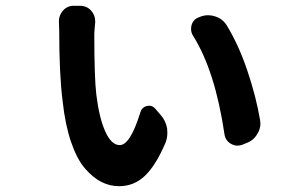

<svg xmlns="http://www.w3.org/2000/svg" viewBox="-20 -599 1040 657"><path d="M181.6 -526.4Q181.6 -546.9 195.3 -562.5Q210.9 -580.1 233.4 -579.1H253.9Q277.3 -579.1 292 -562.5Q305.7 -546.9 305.7 -527.3Q305.7 -524.4 305.7 -521.5Q302.7 -492.2 302.7 -481.4Q302.7 -332 309.6 -275.4Q319.3 -195.3 340.3 -148.9Q361.3 -102.5 389.6 -102.5Q425.8 -102.5 460 -213.9Q464.8 -231.4 482.4 -236.3Q486.3 -237.3 490.2 -237.3Q502.9 -237.3 511.7 -226.6L529.3 -206.1Q546.9 -186.5 551.8 -160.2Q552.7 -152.3 552.7 -144.5Q552.7 -126 545.9 -109.4Q512.7 -32.2 475.6 2.9Q438.5 38.1 387.7 38.1Q355.5 38.1 326.7 23.4Q297.9 8.8 270.5 -22.9Q243.2 -54.7 223.1 -113.3Q203.1 -171.9 194.3 -252.9Q182.6 -343.8 182.6 -496.1ZM640.6 -476.6Q633.8 -487.3 633.8 -500Q633.8 -506.8 635.7 -513.7Q641.6 -533.2 661.1 -540L666 -542Q678.7 -546.9 692.4 -546.9Q704.1 -546.9 715.8 -543Q741.2 -535.2 754.9 -513.7Q795.9 -447.3 826.2 -357.9Q856.4 -268.6 870.1 -187.5Q871.1 -181.6 871.1 -175.8Q871.1 -157.2 860.4 -140.6Q847.7 -118.2 823.2 -109.4L808.6 -103.5Q800.8 -100.6 792 -100.6Q781.2 -100.6 769.5 -107.4Q751 -118.2 748 -140.6Q715.8 -357.4 640.6 -476.6Z"/></svg>

Font: Gen Jyuu Gothic Bold
Style: Bold
Weight: 700
Designer: [Source Han Sans]
Ryoko NISHIZUKA  (kana & ideographs); Paul D. Hunt (Latin, Greek & Cyrillic); Wenlong ZHANG  (bopomofo
Version: Version 1.002.20150607